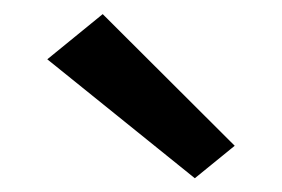

<svg xmlns="http://www.w3.org/2000/svg" viewBox="-20 -811 400 272"><path d="M256 -558.5 47 -727 125.5 -791 312.5 -604.5Z"/></svg>

Font: Karla
Style: Bold
Weight: 700
Designer: Jonathan Pinhorn
Version: Version 2.004; ttfautohint (v1.8.4.7-5d5b);gftools[0.9.33]